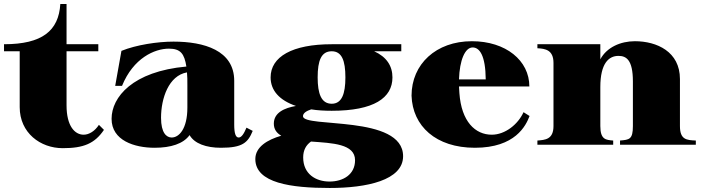

<svg xmlns="http://www.w3.org/2000/svg" viewBox="-23 -720 3485 955"><path d="M-3 -465H75V-187C75 -59 178 17 289 17C393 17 448 -6 494 -74L469 -99C449 -68 420 -50 393 -50C349 -50 308 -93 308 -196V-465H466V-500H308V-700H277C269 -567 187 -500 -3 -500Z M746 15C827 15 889 -5 920 -48C944 -6 1002 15 1076 15C1183 15 1210 -10 1234 -69L1203 -85C1190 -54 1178 -36 1164 -36C1149 -36 1142 -57 1142 -100V-318C1142 -470 991 -513 840 -513C761 -513 655 -497 581 -467L550 -293H584C640 -431 746 -478 817 -478C875 -478 894 -453 904 -389C637 -365 532 -237 532 -129C532 -21 646 15 746 15ZM831 -36C805 -36 778 -59 778 -134C778 -231 816 -344 907 -360C909 -341 909 -320 909 -296V-185C909 -78 867 -36 831 -36Z M1627 -169C1837 -169 1929 -233 1929 -335C1929 -392 1900 -437 1838 -465H1973V-500H1628H1627C1431 -500 1323 -438 1323 -335C1323 -270 1367 -221 1449 -193C1392 -183 1339 -160 1339 -105C1339 -77 1353 -58 1376 -45C1307 -25 1247 11 1247 71C1247 191 1426 215 1617 215C1800 215 1982 177 1982 57C1982 -151 1484 -82 1484 -142C1484 -158 1503 -169 1525 -176C1556 -171 1590 -169 1627 -169ZM1627 -204C1575 -204 1557 -254 1557 -335C1557 -419 1575 -465 1627 -465C1677 -465 1695 -419 1695 -335C1695 -253 1677 -204 1627 -204ZM1485 63C1485 26 1500 1 1524 -16C1630 -8 1743 -5 1743 77C1743 148 1684 183 1616 183C1547 183 1485 145 1485 63Z M2339 15C2540 15 2593 -95 2611 -143L2581 -162C2554 -102 2490 -50 2423 -50C2341 -50 2272 -115 2262 -257L2260 -290H2610C2610 -419 2493 -515 2324 -515C2146 -515 2024 -401 2024 -244C2029 -93 2145 15 2339 15ZM2260 -325C2263 -421 2290 -484 2328 -484C2362 -484 2392 -445 2393 -325Z M3359 -93V-327C3359 -463 3244 -515 3135 -515C3064 -515 2995 -485 2963 -425V-500H2650V-480C2689 -478 2730 -472 2730 -407V-93C2730 -26 2688 -24 2650 -21V0H3027V-21C2991 -24 2963 -25 2963 -93V-287C2963 -405 3005 -442 3053 -442C3091 -442 3125 -424 3125 -315V-93C3125 -26 3107 -25 3061 -21V0H3438V-21C3392 -23 3359 -25 3359 -93Z"/></svg>

Font: Sprat Black
Style: Regular
Weight: 900
Designer: Ethan Nakache
Foundry: Collletttivo
Version: Version 2.000;Glyphs 3.2 (3217)